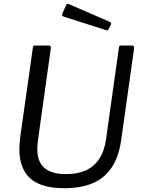

<svg xmlns="http://www.w3.org/2000/svg" viewBox="-20 -982 749 1012"><path d="M618.9 -245Q606.5 -155.3 568.3 -98.7Q530.1 -42 467.7 -16Q405.3 10 319.2 10Q196.6 10 139.3 -41.9Q82 -93.8 82 -197Q82 -212.7 83.6 -230.2Q85.2 -247.7 87.5 -266.1L153.2 -730.1Q154.5 -737.4 156.5 -739.7Q158.6 -742 163.7 -742H236.3Q243.1 -742 246.4 -737.8Q249.7 -733.7 247.7 -726.6L179.8 -241Q178.8 -229 177.6 -218.5Q176.5 -208 176.5 -197.2Q176.5 -128.8 214.8 -96.5Q253.2 -64.2 328.7 -64.2Q388.6 -64.2 432.3 -84Q476.1 -103.8 503.2 -144.8Q530.2 -185.7 539 -248.7L606.9 -731.5Q608.2 -738.2 610.1 -740.1Q612 -742 617.4 -742H676.1Q682.2 -742 684.8 -737.8Q687.4 -733.7 686.8 -727.3L618.9 -245ZM329.6 -956.8Q331.5 -960.7 334.7 -961.6Q337.9 -962.6 341.3 -961L559 -866.5Q562.9 -864.7 564.7 -861.1Q566.4 -857.6 564.6 -852.2L552.3 -828.4Q550.5 -823.3 547.4 -822.7Q544.3 -822 537.4 -823.6L318.9 -893.4Q310.1 -895.9 308.1 -900.1Q306 -904.3 308.6 -910.2Z"/></svg>

Font: Libre Franklin Thin
Style: Italic
Weight: 100
Italic angle: -8°
Designer: Pablo Impallari, Rodrigo Fuenzalida, Nhung Nguyen
Foundry: Impallari Type
Version: Version 3.000